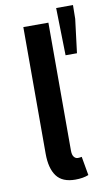

<svg xmlns="http://www.w3.org/2000/svg" viewBox="-88 -809 488 866"><g transform="rotate(-10 155.5 -376.5)"><path d="M185.1 12.2Q126 12.2 99.6 -23.4Q73.2 -59.1 73.2 -126V-706.1H188V-120.1Q188 -100.6 195.3 -91.3Q202.6 -82 212.9 -82Q222.2 -82 231 -84L246.1 2Q221.2 12.2 185.1 12.2ZM238.8 -547.9 233.9 -765.1H311L310.1 -702.1L291 -547.9Z"/></g></svg>

Font: Toshiba Sans Medium
Style: Regular
Weight: 500
Designer: Paul D. Hunt
Foundry: Toshiba Corporation
Version: Version 2.020;PS 2.0;hotconv 1.0.86;makeotf.lib2.5.63406